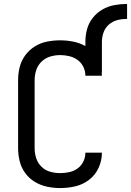

<svg xmlns="http://www.w3.org/2000/svg" viewBox="-20 -948 666 976"><path d="M286 8Q325 8 363.5 -1Q402 -10 433.5 -34.5Q465 -59 481.5 -95.5Q498 -132 498 -171V-172H414Q414 -148 403.5 -126.5Q393 -105 374 -91.5Q355 -78 332 -73Q309 -68 286 -68Q260 -68 235 -75Q210 -82 191 -100.5Q172 -119 164 -144Q156 -169 156 -195V-540Q156 -566 164 -591Q172 -616 191 -634.5Q210 -653 235 -660.5Q260 -668 286 -668Q309 -668 332 -662.5Q355 -657 374 -643.5Q393 -630 403.5 -608.5Q414 -587 414 -564V-563H498V-564Q498 -572 497 -580H498V-735Q498 -760 506.5 -783.5Q515 -807 534 -823.5Q553 -840 577 -846Q601 -852 626 -852V-928Q594 -928 561.5 -922Q529 -916 500.5 -899.5Q472 -883 451.5 -857Q431 -831 422.5 -799.5Q414 -768 414 -735V-714Q385 -730 352 -736.5Q319 -743 286 -743Q252 -743 219 -736.5Q186 -730 157 -712Q128 -694 108 -666.5Q88 -639 80 -606.5Q72 -574 72 -540V-195Q72 -162 80 -129Q88 -96 108 -68.5Q128 -41 157 -23.5Q186 -6 219 1Q252 8 286 8Z"/></svg>

Font: Iosevka SS01 Extended
Style: Regular
Weight: 400
Width: 7
Monospace: yes
Designer: Belleve Invis
Foundry: Belleve Invis
Version: Version 3.4.7; ttfautohint (v1.8.3)